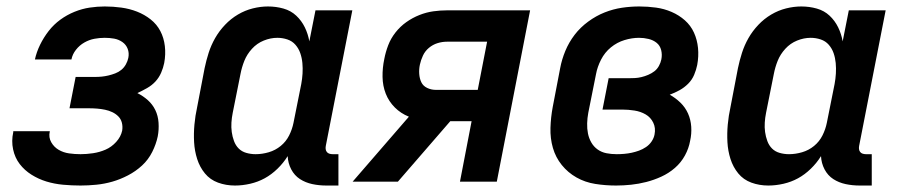

<svg xmlns="http://www.w3.org/2000/svg" viewBox="-20 -562 2790 594"><path d="M229 12Q202 12 175 9.5Q148 7 123.5 -0.5Q99 -8 77.5 -21.5Q56 -35 41 -54.5Q26 -74 20.5 -100Q15 -126 21 -153V-156H134V-155Q130 -137 138.5 -122Q147 -107 161.5 -98.5Q176 -90 193.5 -87.5Q211 -85 229 -85Q248 -85 268 -88Q288 -91 306.5 -99Q325 -107 339.5 -123Q354 -139 358 -158Q360 -171 357 -182.5Q354 -194 346 -202Q338 -210 327.5 -215Q317 -220 305 -222.5Q293 -225 280.5 -226Q268 -227 256 -227H195L214 -324H275Q285 -324 295 -325Q305 -326 315.5 -328.5Q326 -331 336.5 -335Q347 -339 355.5 -346Q364 -353 369.5 -363Q375 -373 377 -383Q380 -398 375 -411Q370 -424 358.5 -432Q347 -440 333 -442.5Q319 -445 304 -445Q288 -445 272 -442Q256 -439 241 -430.5Q226 -422 215 -408Q204 -394 201 -378H88Q93 -401 104 -423.5Q115 -446 130.5 -466Q146 -486 166.5 -501Q187 -516 210.5 -525.5Q234 -535 257.5 -538.5Q281 -542 304 -542Q330 -542 355.5 -538.5Q381 -535 404 -526Q427 -517 446 -502Q465 -487 476 -466Q487 -445 490 -419.5Q493 -394 488 -367Q485 -352 478.5 -337Q472 -322 461 -310Q450 -298 435 -289.5Q420 -281 405 -274Q423 -265 437.5 -252Q452 -239 460.5 -221.5Q469 -204 470.5 -182.5Q472 -161 468 -140Q463 -116 451 -92Q439 -68 419.5 -50Q400 -32 376 -19.5Q352 -7 327.5 0Q303 7 278 9.5Q253 12 229 12Z M707 12Q679 12 654.5 3Q630 -6 614 -25.5Q598 -45 590 -70Q582 -95 580.5 -122Q579 -149 581.5 -176.5Q584 -204 590 -231L613 -351Q618 -375 625.5 -398.5Q633 -422 645.5 -444Q658 -466 676 -485Q694 -504 716 -517Q738 -530 762 -536Q786 -542 809 -542Q834 -542 857 -535.5Q880 -529 896.5 -513.5Q913 -498 923 -477.5Q933 -457 937 -434L956 -530H1070L988 -111Q987 -106 987.5 -101Q988 -96 991 -92Q994 -88 999 -86.5Q1004 -85 1009 -85H1027V12H990Q967 12 946 7.5Q925 3 908 -8Q891 -19 881 -38Q871 -57 870 -79Q857 -58 838.5 -40Q820 -22 799 -10.5Q778 1 754 6.5Q730 12 707 12ZM771 -85Q791 -85 811.5 -91Q832 -97 848.5 -110.5Q865 -124 874.5 -143Q884 -162 888 -182L912 -302Q915 -318 916 -334.5Q917 -351 915.5 -367Q914 -383 909 -397.5Q904 -412 894 -423.5Q884 -435 869 -440Q854 -445 838 -445Q817 -445 796 -436.5Q775 -428 759.5 -411Q744 -394 736 -374Q728 -354 724 -333L700 -213Q697 -198 696 -183Q695 -168 697 -153.5Q699 -139 704 -125.5Q709 -112 718.5 -102.5Q728 -93 742 -89Q756 -85 771 -85Z M1071 0 1245 -201Q1220 -211 1201.5 -229.5Q1183 -248 1173.5 -272Q1164 -296 1163.5 -324Q1163 -352 1169 -380Q1173 -401 1181 -422Q1189 -443 1203.5 -461.5Q1218 -480 1237 -493.5Q1256 -507 1277.5 -515.5Q1299 -524 1320.5 -527Q1342 -530 1363 -530H1620L1517 0H1403L1439 -187H1373L1211 0ZM1328 -284H1458L1487 -433H1363Q1348 -433 1333.5 -428.5Q1319 -424 1307 -414Q1295 -404 1288.5 -390Q1282 -376 1279 -362Q1276 -348 1277 -333.5Q1278 -319 1283.5 -307.5Q1289 -296 1301.5 -290Q1314 -284 1328 -284Z M1886 12Q1853 12 1821.5 7Q1790 2 1763.5 -13Q1737 -28 1718 -51.5Q1699 -75 1690.5 -104.5Q1682 -134 1683 -166.5Q1684 -199 1690 -231L1713 -351Q1718 -378 1729 -404.5Q1740 -431 1757.5 -454Q1775 -477 1799.5 -495Q1824 -513 1850.5 -523.5Q1877 -534 1904 -538Q1931 -542 1958 -542Q1984 -542 2009.5 -538.5Q2035 -535 2058 -525Q2081 -515 2099 -499Q2117 -483 2127 -461Q2137 -439 2139.5 -413.5Q2142 -388 2137 -361Q2134 -346 2127.5 -330.5Q2121 -315 2109 -303Q2097 -291 2082.5 -283Q2068 -275 2052 -269Q2070 -259 2085 -244.5Q2100 -230 2108.5 -211Q2117 -192 2118.5 -170Q2120 -148 2115 -126Q2111 -103 2099 -81Q2087 -59 2068 -42.5Q2049 -26 2026 -15.5Q2003 -5 1979.5 1Q1956 7 1932.5 9.5Q1909 12 1886 12ZM1888 -85Q1899 -85 1911 -86Q1923 -87 1934.5 -89.5Q1946 -92 1957 -96Q1968 -100 1978.5 -107Q1989 -114 1996 -124.5Q2003 -135 2005 -146Q2009 -166 2001 -182.5Q1993 -199 1977.5 -208Q1962 -217 1943 -220Q1924 -223 1905 -223H1844L1863 -320H1924Q1934 -320 1944 -320.5Q1954 -321 1964.5 -323.5Q1975 -326 1985.5 -330.5Q1996 -335 2004.5 -341.5Q2013 -348 2018.5 -358Q2024 -368 2026 -378Q2029 -393 2025.5 -407Q2022 -421 2011.5 -429.5Q2001 -438 1986.5 -441.5Q1972 -445 1957 -445Q1935 -445 1912 -438Q1889 -431 1870 -415.5Q1851 -400 1839.5 -377.5Q1828 -355 1824 -333L1800 -213Q1797 -197 1796.5 -180.5Q1796 -164 1799 -149Q1802 -134 1809.5 -121Q1817 -108 1829 -99.5Q1841 -91 1856 -88Q1871 -85 1888 -85Z M2357 12Q2329 12 2304.5 3Q2280 -6 2264 -25.5Q2248 -45 2240 -70Q2232 -95 2230.5 -122Q2229 -149 2231.5 -176.5Q2234 -204 2240 -231L2263 -351Q2268 -375 2275.5 -398.5Q2283 -422 2295.5 -444Q2308 -466 2326 -485Q2344 -504 2366 -517Q2388 -530 2412 -536Q2436 -542 2459 -542Q2484 -542 2507 -535.5Q2530 -529 2546.5 -513.5Q2563 -498 2573 -477.5Q2583 -457 2587 -434L2606 -530H2720L2638 -111Q2637 -106 2637.5 -101Q2638 -96 2641 -92Q2644 -88 2649 -86.5Q2654 -85 2659 -85H2677V12H2640Q2617 12 2596 7.5Q2575 3 2558 -8Q2541 -19 2531 -38Q2521 -57 2520 -79Q2507 -58 2488.5 -40Q2470 -22 2449 -10.5Q2428 1 2404 6.5Q2380 12 2357 12ZM2421 -85Q2441 -85 2461.5 -91Q2482 -97 2498.5 -110.5Q2515 -124 2524.5 -143Q2534 -162 2538 -182L2562 -302Q2565 -318 2566 -334.5Q2567 -351 2565.5 -367Q2564 -383 2559 -397.5Q2554 -412 2544 -423.5Q2534 -435 2519 -440Q2504 -445 2488 -445Q2467 -445 2446 -436.5Q2425 -428 2409.5 -411Q2394 -394 2386 -374Q2378 -354 2374 -333L2350 -213Q2347 -198 2346 -183Q2345 -168 2347 -153.5Q2349 -139 2354 -125.5Q2359 -112 2368.5 -102.5Q2378 -93 2392 -89Q2406 -85 2421 -85Z"/></svg>

Font: Lode Term
Style: Bold Italic
Weight: 700
Italic angle: -11°
Monospace: yes
Designer: Belleve Invis
Foundry: Belleve Invis
Version: Version 29.2.0